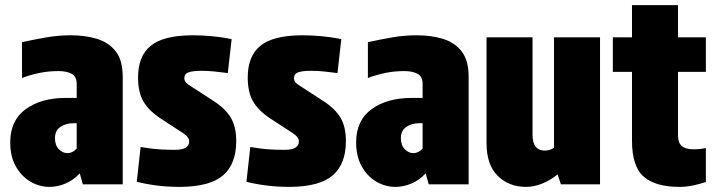

<svg xmlns="http://www.w3.org/2000/svg" viewBox="-20 -721 2801 751"><path d="M174 10Q134 10 99 -10.5Q64 -31 42 -70Q20 -109 20 -164Q20 -250 80.5 -294Q141 -338 237 -338H280V-393Q280 -422 260 -432.5Q240 -443 209 -443Q171 -443 136 -436Q101 -429 66 -416V-556Q111 -566 159.5 -574.5Q208 -583 257 -583Q312 -583 358 -569.5Q404 -556 432 -521Q460 -486 460 -421V0H304L292 -43Q267 -16 236 -3Q205 10 174 10ZM244 -122Q264 -122 280 -140V-239H267Q237 -239 216 -224.5Q195 -210 195 -181Q195 -153 210 -137.5Q225 -122 244 -122Z M720 -168Q720 -185 695 -201L609 -257Q562 -288 541 -324Q520 -360 520 -418Q520 -501 569 -541.5Q618 -582 730 -583Q772 -583 807.5 -579.5Q843 -576 864.5 -572Q886 -568 886 -568L871 -435Q871 -435 856 -437Q841 -439 817.5 -441.5Q794 -444 769 -444Q733 -444 717 -438Q701 -432 701 -415Q701 -405 707 -398.5Q713 -392 726 -384L814 -327Q862 -296 883 -260.5Q904 -225 904 -169Q904 -80 853 -35.5Q802 9 686 10Q635 10 592.5 4.5Q550 -1 515 -10L530 -146Q530 -146 567 -140.5Q604 -135 665 -135Q720 -135 720 -168Z M1149 -168Q1149 -185 1124 -201L1038 -257Q991 -288 970 -324Q949 -360 949 -418Q949 -501 998 -541.5Q1047 -582 1159 -583Q1201 -583 1236.5 -579.5Q1272 -576 1293.5 -572Q1315 -568 1315 -568L1300 -435Q1300 -435 1285 -437Q1270 -439 1246.5 -441.5Q1223 -444 1198 -444Q1162 -444 1146 -438Q1130 -432 1130 -415Q1130 -405 1136 -398.5Q1142 -392 1155 -384L1243 -327Q1291 -296 1312 -260.5Q1333 -225 1333 -169Q1333 -80 1282 -35.5Q1231 9 1115 10Q1064 10 1021.5 4.5Q979 -1 944 -10L959 -146Q959 -146 996 -140.5Q1033 -135 1094 -135Q1149 -135 1149 -168Z M1527 10Q1487 10 1452 -10.5Q1417 -31 1395 -70Q1373 -109 1373 -164Q1373 -250 1433.5 -294Q1494 -338 1590 -338H1633V-393Q1633 -422 1613 -432.5Q1593 -443 1562 -443Q1524 -443 1489 -436Q1454 -429 1419 -416V-556Q1464 -566 1512.5 -574.5Q1561 -583 1610 -583Q1665 -583 1711 -569.5Q1757 -556 1785 -521Q1813 -486 1813 -421V0H1657L1645 -43Q1620 -16 1589 -3Q1558 10 1527 10ZM1597 -122Q1617 -122 1633 -140V-239H1620Q1590 -239 1569 -224.5Q1548 -210 1548 -181Q1548 -153 1563 -137.5Q1578 -122 1597 -122Z M2161 -39Q2133 -16 2101 -3Q2069 10 2037 10Q1971 10 1927 -33Q1883 -76 1883 -162V-575H2063V-193Q2063 -132 2112 -132Q2131 -132 2147 -143V-575H2327V0H2174Z M2632 -575H2741V-440H2632V-191Q2632 -163 2646.5 -150Q2661 -137 2693 -137Q2709 -137 2721 -138.5Q2733 -140 2741 -142V-9Q2717 -1 2690.5 4.5Q2664 10 2637 10Q2545 10 2498.5 -29.5Q2452 -69 2452 -171V-440H2377V-575H2452V-701H2632Z"/></svg>

Font: Protest Strike
Style: Regular
Weight: 400
Designer: Octavio Pardo
Foundry: Ashler Design
Version: Version 2.005; ttfautohint (v1.8.4.7-5d5b)